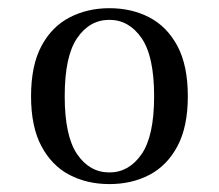

<svg xmlns="http://www.w3.org/2000/svg" viewBox="-20 -447 545 478"><path d="M252.4 11.3Q196.8 11.3 152.8 -11.7Q108.9 -34.7 83.1 -83.1Q57.3 -131.5 57.3 -207.3Q57.3 -283.9 83.1 -332.3Q108.9 -380.6 153.2 -403.6Q197.6 -426.6 252.4 -426.6Q308.1 -426.6 352 -403.6Q396 -380.6 421.8 -332.3Q447.6 -283.9 447.6 -207.3Q447.6 -131.5 421.8 -83.1Q396 -34.7 352 -11.7Q308.1 11.3 252.4 11.3ZM252.4 -17.7Q300.8 -17.7 332.3 -62.9Q363.7 -108.1 363.7 -207.3Q363.7 -307.3 332.3 -352.4Q300.8 -397.6 252.4 -397.6Q203.2 -397.6 172.2 -352.4Q141.1 -307.3 141.1 -207.3Q141.1 -108.1 172.2 -62.9Q203.2 -17.7 252.4 -17.7Z"/></svg>

Font: Playfair 5pt SemiExpanded Light
Style: Regular
Weight: 400
Version: Version 2.203